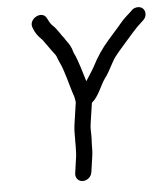

<svg xmlns="http://www.w3.org/2000/svg" viewBox="-49 -693 630 732"><g transform="rotate(-5 266.0 -326.5)"><path d="M274 -35 283 -98C285 -113 285 -127 285 -142L286 -163C287 -182 284 -198 287 -217L299 -298C327 -321 339 -363 357 -387C370 -404 374 -414 382 -428L393 -448C404 -469 429 -495 446 -515C469 -540 488 -565 512 -586C517 -591 530 -599 532 -615C534 -632 523 -646 506 -646C497 -646 488 -643 482 -637L474 -629C462 -619 447 -605 437 -593L420 -573C408 -560 394 -544 382 -530C356 -500 336 -470 317 -433C309 -418 294 -397 285 -382C273 -419 263 -461 246 -495L241 -511C234 -529 226 -536 217 -550V-551C203 -567 193 -589 175 -605C168 -611 162 -623 157 -633C141 -669 83 -637 99 -602C105 -584 116 -569 129 -557C136 -550 139 -543 150 -529C156 -520 170 -501 177 -492C181 -487 184 -474 189 -464C208 -426 218 -373 234 -328L237 -313C237 -310 238 -306 238 -306L225 -217C222 -193 224 -177 223 -157V-135C222 -123 223 -109 221 -98L212 -35C210 -18 222 -4 239 -4C256 -4 272 -18 274 -35Z"/></g></svg>

Font: PolanStronk
Style: BdIta
Weight: 700
Version: Version 1.0